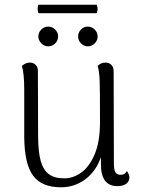

<svg xmlns="http://www.w3.org/2000/svg" viewBox="-20 -783 600 816"><path d="M530 -29Q530 -12 516.5 -2Q503 8 479 8Q409 8 409 -84V-115Q388 -55 342.5 -21Q297 13 239 13Q158 13 121 -36Q84 -85 83 -201V-404Q83 -469 73 -503Q89 -517 107 -517Q122 -517 131.5 -507.5Q141 -498 141 -482L142 -207Q142 -138 153 -99Q164 -60 188 -42.5Q212 -25 254 -25Q290 -25 324.5 -49Q359 -73 382 -126.5Q405 -180 405 -264Q405 -402 403.5 -441Q402 -480 395 -503Q409 -517 429 -517Q444 -517 453.5 -507Q463 -497 463 -480L464 -90Q464 -62 470.5 -51Q477 -40 493 -40Q511 -40 519 -56Q530 -42 530 -29ZM143 -628Q143 -645 155.5 -657.5Q168 -670 185 -670Q202 -670 214.5 -657.5Q227 -645 227 -628Q227 -611 214.5 -598.5Q202 -586 185 -586Q168 -586 155.5 -599Q143 -612 143 -628ZM312 -628Q312 -645 324 -657.5Q336 -670 353 -670Q370 -670 382.5 -657.5Q395 -645 395 -628Q395 -611 382.5 -598.5Q370 -586 353 -586Q337 -586 324.5 -598.5Q312 -611 312 -628ZM391 -763Q395 -751 395 -745Q395 -739 391 -727H143Q140 -736 140 -745Q140 -754 143 -763Z"/></svg>

Font: Arima Madurai Light
Style: Regular
Weight: 300
Designer: Joana Correia and Natanael Gama
Foundry: NDISCOVER
Version: Version 1.019